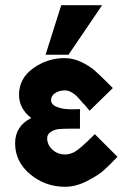

<svg xmlns="http://www.w3.org/2000/svg" viewBox="-20 -706 514 737"><path d="M38 -156Q38 -222 100 -253Q53 -289 53 -342Q53 -405 107.5 -444Q162 -483 228 -483Q261 -483 292 -468Q323 -453 341 -437.5Q359 -422 391 -390L413 -368L324 -281Q320 -286 313 -294Q306 -302 302 -307V-306Q285 -326 276.5 -335Q268 -344 255 -351.5Q242 -359 229 -359Q207 -359 191.5 -348.5Q176 -338 176 -322Q176 -314 180.5 -308Q185 -302 192 -298.5Q199 -295 209 -292Q219 -289 228 -288Q237 -287 248 -286.5Q259 -286 266 -286.5Q273 -287 280 -287H287V-212H245Q221 -212 205.5 -210.5Q190 -209 175.5 -200Q161 -191 161 -175Q161 -158 171 -143Q193 -113 231 -113Q245 -113 265 -122Q287 -134 344 -191L431 -104Q399 -71 378 -52Q357 -33 314 -11Q271 11 230 11Q154 11 96 -37Q38 -85 38 -156ZM155 -496 215 -686H372L243 -496Z"/></svg>

Font: Coval
Style: Black
Weight: 1000
Foundry: Context Ltd
Version: Version 001.000